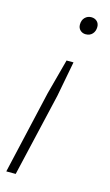

<svg xmlns="http://www.w3.org/2000/svg" viewBox="-121 -547 430 748"><g transform="rotate(15 94.0 -173.0)"><path d="M129 -318 102 -176 24 160H-14L63 -176L101 -318ZM151 -506Q165 -506 174 -497.5Q183 -489 183 -475Q183 -458 173 -447Q163 -436 146 -436Q133 -436 124 -444.5Q115 -453 115 -467Q115 -485 125.5 -495.5Q136 -506 151 -506Z"/></g></svg>

Font: Kantumruy Pro ExtraLight
Style: Italic
Weight: 250
Italic angle: -13°
Version: Version 1.002